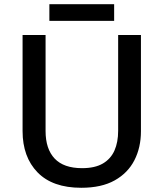

<svg xmlns="http://www.w3.org/2000/svg" viewBox="-20 -880 776 910"><path d="M648 -258Q648 -181 617 -120.5Q586 -60 523.5 -25Q461 10 365 10Q229 10 158 -63Q87 -136 87 -259V-714H196V-259Q196 -174 239 -128.5Q282 -83 369 -83Q430 -83 467.5 -105Q505 -127 522.5 -166.5Q540 -206 540 -260V-714H648ZM521 -860V-781H214V-860Z"/></svg>

Font: Noto Sans Khmer Medium
Style: Regular
Weight: 500
Version: Version 2.003